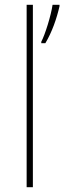

<svg xmlns="http://www.w3.org/2000/svg" viewBox="-20 -780 268 800"><path d="M117 0V-760H91V0ZM228 -754V-760H199C193 -717 168 -636 152 -606V-600H169C197 -647 216 -702 228 -754Z"/></svg>

Font: Noto Sans Thai Looped Thin
Style: Regular
Weight: 100
Designer: Sasikarn Vongin, Ben Mitchell
Foundry: The Fontpad Ltd
Version: Version 1.001